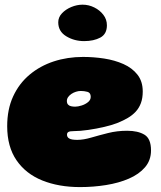

<svg xmlns="http://www.w3.org/2000/svg" viewBox="-20 -734 670 801"><path d="M314 46.5Q225 46.5 156.2 18.8Q87.5 -9 48.8 -65.5Q10 -122 10 -207.5Q10 -278 34.8 -331.8Q59.5 -385.5 103.2 -422.2Q147 -459 204.2 -477.8Q261.5 -496.5 326.5 -496.5Q370.5 -496.5 414.5 -489.8Q458.5 -483 495 -466.8Q531.5 -450.5 553.5 -422.5Q575.5 -394.5 575.5 -352.5Q575.5 -324.5 567.8 -303.8Q560 -283 546 -268Q532 -253 513.2 -242Q494.5 -231 472.5 -222Q450.5 -213 416.8 -205Q383 -197 348.2 -192Q313.5 -187 288 -187Q272.5 -187 266 -183.8Q259.5 -180.5 259.5 -172Q259.5 -167 261.8 -163Q264 -159 268.5 -156.5Q274 -153 282.8 -151.8Q291.5 -150.5 302.5 -150.5Q328 -150.5 360.5 -160Q393 -169.5 430.8 -179Q468.5 -188.5 510.5 -188.5Q555.5 -188.5 582.8 -172Q610 -155.5 610 -106.5Q610 -65.5 585 -36.2Q560 -7 517.8 11.2Q475.5 29.5 422.5 38Q369.5 46.5 314 46.5ZM293.5 -289Q305 -289 320.2 -293.8Q335.5 -298.5 347 -307.8Q358.5 -317 358.5 -330Q358.5 -347 345 -350.8Q331.5 -354.5 317 -354.5Q307 -354.5 296.8 -351.2Q286.5 -348 278 -342.2Q269.5 -336.5 264.2 -329Q259 -321.5 259 -313Q259 -303 263.8 -297.8Q268.5 -292.5 276.5 -290.8Q284.5 -289 293.5 -289ZM331 -562.5Q289.5 -562.5 256.2 -582.8Q223 -603 223 -641Q223 -662 238.5 -678.5Q254 -695 277.5 -704.8Q301 -714.5 324.5 -714.5Q350 -714.5 373.2 -703Q396.5 -691.5 411.2 -672.2Q426 -653 426 -628.5Q426 -592 398.5 -577.2Q371 -562.5 331 -562.5Z"/></svg>

Font: Gluten Black
Style: Regular
Weight: 900
Designer: Tyler Finck
Foundry: Etcetera Type Company
Version: Version 1.300